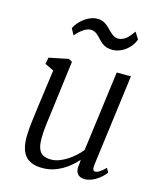

<svg xmlns="http://www.w3.org/2000/svg" viewBox="-120 -893 828 988"><g transform="rotate(15 294.0 -398.5)"><path d="M80.6 -124C80.6 -21.5 127.4 9.8 200.7 9.8C278.8 9.8 340.3 -37.1 380.4 -82.5C379.9 -71.3 379.4 -61.5 378.9 -58.1C370.1 -16.6 387.7 8.8 424.3 8.8C479 8.8 525.9 -42 533.7 -55.2L521 -77.1C496.1 -51.8 480 -42.5 466.8 -42.5C457 -42.5 451.7 -52.7 455.1 -77.6L518.6 -564H442.9L386.7 -136.2C350.6 -90.8 286.6 -43.9 232.9 -43.9C187 -43.9 156.7 -60.1 156.7 -136.2C156.7 -188 165 -233.9 172.4 -292.5L206.1 -557.6L186.5 -567.9L84 -546.9L77.1 -512.2L124.5 -489.3L98.1 -295.9C90.3 -238.3 80.6 -168.9 80.6 -124ZM178.7 -691.4C196.8 -712.4 229 -742.7 257.3 -742.2C311.5 -741.7 313 -670.9 389.2 -670.9C441.4 -670.9 488.8 -709.5 504.9 -756.3L481.9 -792.5C466.3 -770.5 442.4 -734.4 403.8 -734.4C356.4 -734.4 340.8 -805.7 277.3 -805.7C228 -805.7 180.7 -765.6 160.2 -725.1Z"/></g></svg>

Font: Merriweather
Style: Light Italic
Weight: 300
Italic angle: -7.5°
Designer: Eben Sorkin
Foundry: Eben Sorkin
Version: Version 1.001